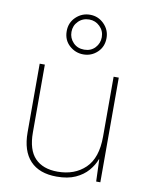

<svg xmlns="http://www.w3.org/2000/svg" viewBox="-90 -878 753 954"><g transform="rotate(10 286.5 -400.5)"><path d="M481 -528V0H460L456 -111H454Q443 -81 419 -53Q395 -25 356.5 -7.5Q318 10 262 10Q174 10 128 -39Q82 -88 82 -182V-528H108V-186Q108 -98 148 -56.5Q188 -15 262 -15Q348 -15 401.5 -66.5Q455 -118 455 -226V-528ZM287 -611Q247 -611 216.5 -638.5Q186 -666 186 -711Q186 -754 216 -782.5Q246 -811 287 -811Q328 -811 357.5 -781.5Q387 -752 387 -711Q387 -667 357.5 -639Q328 -611 287 -611ZM287 -635Q321 -635 342 -657.5Q363 -680 363 -711Q363 -743 340.5 -765Q318 -787 287 -787Q254 -787 232 -765Q210 -743 210 -711Q210 -680 231.5 -657.5Q253 -635 287 -635Z"/></g></svg>

Font: Noto Sans Myanmar Thin
Style: Regular
Weight: 100
Designer: Monotype Design Team
Foundry: Monotype Imaging Inc.
Version: Version 2.107; ttfautohint (v1.8.4.7-5d5b)